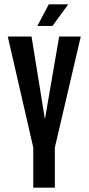

<svg xmlns="http://www.w3.org/2000/svg" viewBox="-20 -869 410 889"><path d="M134 -186 16 -700H126L188 -317L254 -700H354L234 -186V0H134ZM206 -849H296L223 -749H153Z"/></svg>

Font: Piscolabis
Style: Regular
Weight: 400
Designer: Ariel Martín Pérez
Foundry: Tunera Type Foundry
Version: Version 1.000